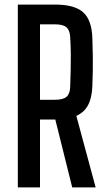

<svg xmlns="http://www.w3.org/2000/svg" viewBox="-20 -820 470 840"><path d="M58 0V-800H221.5Q306 -800 343.8 -766.2Q381.5 -732.5 384 -654Q385.5 -611.5 386 -577.2Q386.5 -543 386 -511Q385.5 -479 384 -442.5Q382 -391.5 365.2 -360Q348.5 -328.5 314 -313L398.5 0H296L222 -297H155V0ZM155 -383.5H221Q256 -383.5 271 -396.5Q286 -409.5 287 -438.5Q288.5 -478.5 289.2 -513.5Q290 -548.5 289.8 -583.5Q289.5 -618.5 287 -658.5Q285.5 -687.5 270.8 -700.5Q256 -713.5 221.5 -713.5H155Z"/></svg>

Font: Big Shoulders Text Thin SemiBold
Style: Regular
Weight: 600
Version: Version 2.002